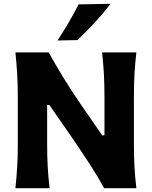

<svg xmlns="http://www.w3.org/2000/svg" viewBox="-20 -988 797 1008"><path d="M61 0Q67 -57.5 70.2 -111.5Q73.5 -165.5 73.5 -232.5V-474.5Q73.5 -543.5 70.2 -598.8Q67 -654 61 -713H235.5Q276.5 -639.5 316.2 -575Q356 -510.5 400.5 -445.5L516.5 -277.5H528.5V-474.5Q528.5 -543.5 525.5 -598.8Q522.5 -654 516 -713H696Q689 -654 686 -598.8Q683 -543.5 683 -474.5V-232.5Q683 -165.5 686 -111.5Q689 -57.5 696 0H526.5Q492.5 -63 451.2 -126.2Q410 -189.5 357 -267L239 -437H227.5V-232.5Q227.5 -165.5 230.5 -111.5Q233.5 -57.5 240.5 0ZM282 -775.5Q345 -871.5 392.5 -965L560.5 -968Q523 -919 478.8 -871Q434.5 -823 386.5 -777.5Z"/></svg>

Font: Commissioner Flair
Style: Bold
Weight: 700
Designer: Kostas Bartsokas
Foundry: Kostas Bartsokas
Version: Version 1.000; ttfautohint (v1.8.3)